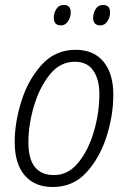

<svg xmlns="http://www.w3.org/2000/svg" viewBox="-20 -741 514 771"><path d="M264 -691Q264 -721 237 -721Q216 -721 206 -704.5Q196 -688 196 -670Q196 -639 225 -639Q242 -639 253 -655Q264 -671 264 -691ZM422 -691Q422 -721 394 -721Q374 -721 364 -704.5Q354 -688 354 -670Q354 -639 383 -639Q400 -639 411 -655Q422 -671 422 -691ZM435 -361Q435 -446 395.5 -493.5Q356 -541 284 -541Q202 -541 147.5 -481Q93 -421 66 -335Q39 -249 39 -170Q39 -84 79 -37Q119 10 192 10Q273 10 326.5 -48Q380 -106 407.5 -191.5Q435 -277 435 -361ZM94 -169Q94 -239 116 -314Q138 -389 179.5 -441Q221 -493 280 -493Q331 -493 355 -457Q379 -421 379 -364Q379 -288 357 -213Q335 -138 294.5 -88Q254 -38 197 -38Q94 -38 94 -169Z"/></svg>

Font: Noto Sans UI SemiCondensed Light
Style: Italic
Weight: 300
Width: 4
Designer: Monotype Design Team
Foundry: Monotype Imaging Inc.
Version: 1.001